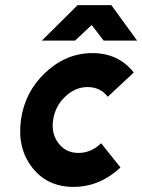

<svg xmlns="http://www.w3.org/2000/svg" viewBox="-20 -720 557 752"><path d="M144 -561H274L339 -622L386 -561H517L416 -700H284ZM342 -512Q239 -512 158 -436Q77 -360 62 -250Q47 -140 106 -64Q165 12 268 12Q370 12 452 -64L376 -159Q337 -121 287 -121Q238 -121 209 -159Q180 -197 188 -250Q196 -304 235 -341Q274 -379 323 -379Q373 -379 402 -341L504 -436Q444 -512 342 -512Z"/></svg>

Font: Unageo
Style: Bold-Italic
Weight: 700
Designer: Richard Sepsi
Foundry: Richard Sepsi
Version: Version 2.000